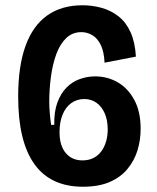

<svg xmlns="http://www.w3.org/2000/svg" viewBox="-20 -694 598 729"><path d="M295 15Q172 15 110.5 -71Q49 -157 49 -327Q49 -443 77 -520Q105 -597 159.5 -635.5Q214 -674 293 -674Q331 -674 366.5 -664Q402 -654 430.5 -631.5Q459 -609 476 -571Q493 -533 496 -479L377 -456Q375 -498 362.5 -523.5Q350 -549 330.5 -560.5Q311 -572 289 -572Q255 -572 231.5 -549.5Q208 -527 194 -489Q180 -451 173.5 -403.5Q167 -356 167 -306Q167 -289 169 -265Q171 -241 174 -220H186Q185 -270 198 -305Q211 -340 233 -362Q255 -384 283.5 -394Q312 -404 341 -404Q388 -404 427 -381.5Q466 -359 490 -314.5Q514 -270 514 -205Q514 -162 502 -123Q490 -84 464 -52.5Q438 -21 396.5 -3Q355 15 295 15ZM293 -85Q318 -85 336.5 -95Q355 -105 366.5 -122Q378 -139 383.5 -159.5Q389 -180 389 -202Q389 -238 377.5 -264Q366 -290 346 -304Q326 -318 300 -318Q272 -318 250.5 -302.5Q229 -287 217.5 -258.5Q206 -230 206 -192Q206 -165 212.5 -145Q219 -125 231 -111.5Q243 -98 258.5 -91.5Q274 -85 293 -85Z"/></svg>

Font: Bricolage Grotesque SemiCondensed SemiBold
Style: Regular
Weight: 600
Width: 4
Designer: Mathieu Triay
Foundry: Atelier Triay
Version: Version 1.001;gftools[0.9.33.dev8+g029e19f]